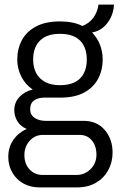

<svg xmlns="http://www.w3.org/2000/svg" viewBox="-20 -631 518 834"><path d="M151 183Q113 183 82.5 166.5Q52 150 34 119.5Q16 89 16 51Q16 8 38 -23.5Q60 -55 96 -71Q69 -82 55.5 -104.5Q42 -127 42 -152Q42 -186 64.5 -210Q87 -234 122 -242Q90 -264 72.5 -298.5Q55 -333 55 -372Q55 -419 75 -456.5Q95 -494 136.5 -516Q178 -538 240 -538Q269 -538 294 -533Q319 -528 338 -518Q368 -530 385.5 -554Q403 -578 408 -611H475Q474 -582 462 -556.5Q450 -531 429.5 -513Q409 -495 380 -490Q403 -466 414.5 -436Q426 -406 426 -373Q426 -326 406 -288.5Q386 -251 345.5 -229Q305 -207 242 -207H173Q146 -207 128.5 -195Q111 -183 111 -156Q111 -132 130.5 -119Q150 -106 179 -106H344Q401 -106 435 -66.5Q469 -27 469 32Q469 74 450 108.5Q431 143 396.5 163Q362 183 315 183ZM166 129H312Q337 129 356.5 117Q376 105 387.5 85.5Q399 66 399 42Q399 3 379 -21Q359 -45 326 -45H166Q132 -45 109 -19.5Q86 6 86 42Q86 81 108.5 105Q131 129 166 129ZM240 -261Q299 -261 328 -290.5Q357 -320 357 -372Q357 -425 328 -454.5Q299 -484 240 -484Q183 -484 153.5 -454.5Q124 -425 124 -372Q124 -339 137 -314Q150 -289 176 -275Q202 -261 240 -261Z"/></svg>

Font: Archivo SemiCondensed Light
Style: Regular
Weight: 300
Width: 4
Designer: Hector Gatti
Foundry: Omnibus-Type
Version: Version 2.001